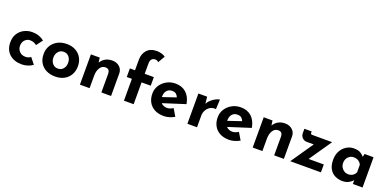

<svg xmlns="http://www.w3.org/2000/svg" viewBox="-3 -1690 5281 2605"><g transform="rotate(20 2637.5 -387.0)"><path d="M443 -39Q414 -16 370.5 -2Q327 12 285 12Q173 12 105.5 -49Q38 -110 38 -219Q38 -292 71 -343.5Q104 -395 157.5 -422Q211 -449 270 -449Q329 -449 372.5 -433Q416 -417 447 -391L379 -301Q365 -312 340.5 -323.5Q316 -335 283 -335Q240 -335 209 -302.5Q178 -270 178 -219Q178 -170 210.5 -136Q243 -102 297 -102Q343 -102 373 -127Z M517 -224Q517 -291 548.5 -344Q580 -397 637 -427.5Q694 -458 768 -458Q843 -458 898 -427.5Q953 -397 982.5 -344Q1012 -291 1012 -224Q1012 -157 982.5 -103.5Q953 -50 898 -19Q843 12 766 12Q694 12 637.5 -16Q581 -44 549 -97Q517 -150 517 -224ZM658 -223Q658 -171 688 -136.5Q718 -102 764 -102Q813 -102 842 -136.5Q871 -171 871 -223Q871 -275 842 -309.5Q813 -344 764 -344Q718 -344 688 -309.5Q658 -275 658 -223Z M1249 -437 1259 -367Q1282 -408 1324 -433Q1366 -458 1426 -458Q1488 -458 1529.5 -421.5Q1571 -385 1572 -327V0H1432V-275Q1431 -304 1416.5 -321.5Q1402 -339 1368 -339Q1319 -339 1290.5 -293.5Q1262 -248 1262 -178V0H1122V-437Z M1758 0V-315H1684V-439H1758V-591Q1758 -677 1807.5 -731.5Q1857 -786 1951 -786Q1979 -786 2013.5 -777.5Q2048 -769 2074 -750L2015 -649Q2005 -662 1991.5 -666.5Q1978 -671 1966 -671Q1936 -671 1917 -651Q1898 -631 1898 -587V-439H2030V-315H1898V0Z M2336 12Q2256 12 2200.5 -18Q2145 -48 2116 -101Q2087 -154 2087 -223Q2087 -289 2121 -342Q2155 -395 2212 -426.5Q2269 -458 2339 -458Q2433 -458 2493.5 -403.5Q2554 -349 2572 -246L2252 -144Q2284 -107 2339 -107Q2362 -107 2383.5 -115Q2405 -123 2426 -136L2488 -32Q2453 -12 2412.5 0Q2372 12 2336 12ZM2225 -222 2417 -287Q2408 -312 2388 -330.5Q2368 -349 2328 -349Q2281 -349 2253 -317Q2225 -285 2225 -231Q2225 -227 2225 -222Z M2800 -437 2811 -337Q2830 -375 2863 -402.5Q2896 -430 2928 -444.5Q2960 -459 2977 -459L2970 -319Q2921 -325 2886 -303Q2851 -281 2832 -245Q2813 -209 2813 -171V0H2674V-437Z M3279 12Q3199 12 3143.5 -18Q3088 -48 3059 -101Q3030 -154 3030 -223Q3030 -289 3064 -342Q3098 -395 3155 -426.5Q3212 -458 3282 -458Q3376 -458 3436.5 -403.5Q3497 -349 3515 -246L3195 -144Q3227 -107 3282 -107Q3305 -107 3326.5 -115Q3348 -123 3369 -136L3431 -32Q3396 -12 3355.5 0Q3315 12 3279 12ZM3168 -222 3360 -287Q3351 -312 3331 -330.5Q3311 -349 3271 -349Q3224 -349 3196 -317Q3168 -285 3168 -231Q3168 -227 3168 -222Z M3744 -437 3754 -367Q3777 -408 3819 -433Q3861 -458 3921 -458Q3983 -458 4024.5 -421.5Q4066 -385 4067 -327V0H3927V-275Q3926 -304 3911.5 -321.5Q3897 -339 3863 -339Q3814 -339 3785.5 -293.5Q3757 -248 3757 -178V0H3617V-437Z M4279 -323Q4243 -323 4216 -349Q4189 -375 4189 -419V-479H4294V-465Q4294 -444 4301.5 -440.5Q4309 -437 4328 -437H4605L4383 -114H4602V0H4159L4381 -323Z M4917 12Q4856 12 4806.5 -12.5Q4757 -37 4728 -88Q4699 -139 4699 -218Q4699 -292 4729 -346Q4759 -400 4808 -429.5Q4857 -459 4912 -459Q4976 -459 5009 -438.5Q5042 -418 5064 -392L5073 -437H5203V0H5063V-54Q5053 -44 5033.5 -28Q5014 -12 4985 0Q4956 12 4917 12ZM4957 -102Q5030 -102 5063 -168V-275Q5051 -307 5021.5 -326Q4992 -345 4952 -345Q4907 -345 4874 -311.5Q4841 -278 4841 -225Q4841 -190 4857 -162Q4873 -134 4899.5 -118Q4926 -102 4957 -102Z"/></g></svg>

Font: Reem Kufi
Style: Bold
Weight: 700
Designer: Khaled Hosny
Version: Version 1.001